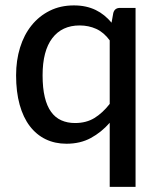

<svg xmlns="http://www.w3.org/2000/svg" viewBox="-20 -538 602 728"><path d="M396 -385Q373.5 -415.5 344.8 -428.5Q316 -441.5 282 -441.5Q215 -441.5 178.2 -393.2Q141.5 -345 141.5 -252.5Q141.5 -204 149.8 -169.8Q158 -135.5 173.8 -113.8Q189.5 -92 212.5 -81.8Q235.5 -71.5 264.5 -71.5Q307 -71.5 338 -90.5Q369 -109.5 396 -144ZM494 -508V170.5H396V-72.5Q364.5 -36.5 324.5 -14.8Q284.5 7 232 7Q188.5 7 153.2 -10Q118 -27 93 -59.8Q68 -92.5 54.5 -141Q41 -189.5 41 -252.5Q41 -309 56 -357.5Q71 -406 99.5 -441.5Q128 -477 168.5 -497.2Q209 -517.5 260 -517.5Q284.5 -517.5 305 -513Q325.5 -508.5 343 -500Q360.5 -491.5 375.2 -479.5Q390 -467.5 403 -452L409.5 -488.5Q414.5 -508 435 -508Z"/></svg>

Font: Lato 2
Style: Regular
Weight: 500
Designer: Lukasz Dziedzic with Adam Twardoch and Botio Nikoltchev
Foundry: tyPoland Lukasz Dziedzic
Version: Version 2.015; 2015-08-06; http://www.latofonts.com/